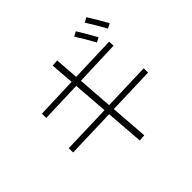

<svg xmlns="http://www.w3.org/2000/svg" viewBox="-207 -1094 1415 1415"><g transform="rotate(-45 500.0 -386.5)"><path d="M696 -809 732 -829Q766 -776 820 -679L784 -660Q742 -738 696 -809ZM824 -827 861 -847Q915 -760 951 -694L914 -675Q870 -755 824 -827ZM433 -770 483 -774 497 -589 852 -601 854 -557 501 -544 521 -270 893 -282 894 -237 525 -225 547 70 497 74 474 -223 87 -211 86 -256 471 -268 450 -542 127 -531 126 -576 447 -587Z"/></g></svg>

Font: Mplus 1p Light
Style: Regular
Weight: 300
Version: Version 1.061